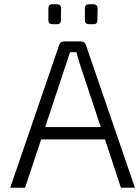

<svg xmlns="http://www.w3.org/2000/svg" viewBox="-20 -885 656 905"><path d="M228 -771Q208 -771 208 -790V-845Q208 -865 228 -865H247Q268 -865 268 -845L267 -791Q268 -771 249 -771ZM400 -771Q380 -771 380 -790V-845Q380 -865 399 -865H419Q440 -865 440 -845L439 -791Q440 -771 421 -771ZM174 -228 98 0H28L259 -673Q264 -690 284 -690H359Q381 -690 386 -670L616 0H550L475 -228ZM357 -581 340 -639H310L193 -286H455Z"/></svg>

Font: Taylor Sans Light
Style: Regular
Weight: 300
Italic angle: -8°
Designer: Natanael Gama
Version: Version 1.001 September 8, 2015